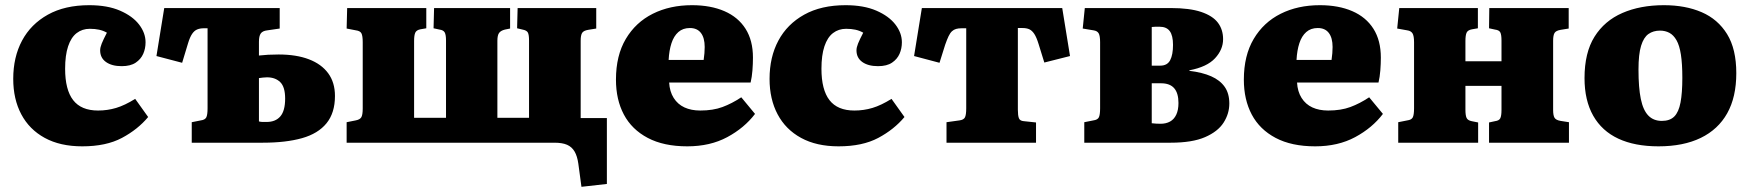

<svg xmlns="http://www.w3.org/2000/svg" viewBox="-20 -550 6743 740"><path d="M297 14Q212 14 152.5 -18.5Q93 -51 62 -109.5Q31 -168 31 -246Q31 -330 65 -393.5Q99 -457 164.5 -493.5Q230 -530 324 -530Q394 -530 442.5 -509Q491 -488 516 -455.5Q541 -423 541 -387Q541 -363 532 -342.5Q523 -322 503 -308.5Q483 -295 449 -295Q411 -295 388.5 -311Q366 -327 366 -356Q366 -367 372 -382Q378 -397 392 -424Q378 -432 362 -435.5Q346 -439 326 -439Q297 -439 275.5 -422.5Q254 -406 242.5 -371.5Q231 -337 231 -285Q231 -204 262 -164Q293 -124 358 -124Q394 -124 427.5 -134Q461 -144 501 -169L551 -99Q511 -51 450 -18.5Q389 14 297 14Z M719 0V-79L754 -86Q770 -88 775 -97.5Q780 -107 780 -133V-441H765Q751 -441 740 -436.5Q729 -432 720.5 -419.5Q712 -407 705 -384L682 -308L583 -334L613 -519H1058V-440L1010 -433Q992 -431 985 -421Q978 -411 978 -389V-336Q996 -338 1013.5 -339Q1031 -340 1054 -340Q1122 -340 1170.5 -321.5Q1219 -303 1245 -267.5Q1271 -232 1271 -180Q1271 -115 1238.5 -75Q1206 -35 1144 -17.5Q1082 0 993 0ZM1008 -80Q1042 -80 1060.5 -101.5Q1079 -123 1079 -170Q1079 -215 1060 -233.5Q1041 -252 1009 -252Q1001 -252 993.5 -251Q986 -250 978 -249V-82Q985 -80 992 -80Q999 -80 1008 -80Z M2221 170 2209 81Q2205 52 2194.5 34Q2184 16 2165.5 8Q2147 0 2117 0H1316V-79L1351 -86Q1367 -89 1372.5 -98Q1378 -107 1378 -132V-387Q1378 -412 1373 -421.5Q1368 -431 1352 -433L1316 -440L1318 -519H1623V-441L1600 -437Q1585 -434 1580.5 -424Q1576 -414 1576 -392V-96H1699V-394Q1699 -416 1694 -425Q1689 -434 1674 -436L1651 -441L1653 -519H1946V-440L1926 -436Q1910 -432 1903.5 -423Q1897 -414 1897 -393V-96H2019V-394Q2019 -416 2014.5 -424.5Q2010 -433 1994 -436L1973 -441L1975 -519H2278V-440L2247 -435Q2229 -432 2223.5 -423Q2218 -414 2218 -393V-95H2319V159Z M2629 14Q2538 14 2476.5 -18.5Q2415 -51 2384.5 -108.5Q2354 -166 2354 -243Q2354 -336 2392 -400Q2430 -464 2496 -497Q2562 -530 2647 -530Q2719 -530 2772 -507Q2825 -484 2853.5 -439Q2882 -394 2882 -328Q2882 -304 2880 -278.5Q2878 -253 2873 -232H2559Q2561 -197 2576.5 -172.5Q2592 -148 2618 -136Q2644 -124 2679 -124Q2728 -124 2764.5 -137.5Q2801 -151 2837 -175L2890 -111Q2849 -57 2783 -21.5Q2717 14 2629 14ZM2557 -319H2692Q2694 -333 2695 -345Q2696 -357 2696 -369Q2696 -404 2681.5 -423Q2667 -442 2639 -442Q2612 -442 2594.5 -426.5Q2577 -411 2568 -383.5Q2559 -356 2557 -319Z M3212 14Q3127 14 3067.5 -18.5Q3008 -51 2977 -109.5Q2946 -168 2946 -246Q2946 -330 2980 -393.5Q3014 -457 3079.5 -493.5Q3145 -530 3239 -530Q3309 -530 3357.5 -509Q3406 -488 3431 -455.5Q3456 -423 3456 -387Q3456 -363 3447 -342.5Q3438 -322 3418 -308.5Q3398 -295 3364 -295Q3326 -295 3303.5 -311Q3281 -327 3281 -356Q3281 -367 3287 -382Q3293 -397 3307 -424Q3293 -432 3277 -435.5Q3261 -439 3241 -439Q3212 -439 3190.5 -422.5Q3169 -406 3157.5 -371.5Q3146 -337 3146 -285Q3146 -204 3177 -164Q3208 -124 3273 -124Q3309 -124 3342.5 -134Q3376 -144 3416 -169L3466 -99Q3426 -51 3365 -18.5Q3304 14 3212 14Z M3628 0V-79L3678 -86Q3694 -88 3699 -97.5Q3704 -107 3704 -133V-441H3686Q3674 -441 3665 -438.5Q3656 -436 3649 -429.5Q3642 -423 3636 -410.5Q3630 -398 3623 -378L3601 -308L3503 -334L3533 -519H4074L4104 -334L4005 -309L3983 -380Q3975 -406 3966.5 -419Q3958 -432 3947.5 -437Q3937 -442 3920 -442H3903V-127Q3903 -105 3907 -94.5Q3911 -84 3926 -83L3973 -78V0Z M4159 0V-79L4194 -86Q4210 -88 4215 -97.5Q4220 -107 4220 -133V-387Q4220 -412 4214.5 -421.5Q4209 -431 4195 -433L4153 -440L4161 -519H4492Q4565 -519 4609.5 -504Q4654 -489 4674 -462.5Q4694 -436 4694 -399Q4694 -359 4663 -325.5Q4632 -292 4564 -279V-277Q4614 -271 4648 -256Q4682 -241 4700 -215.5Q4718 -190 4718 -151Q4718 -112 4696 -77.5Q4674 -43 4624.5 -21.5Q4575 0 4492 0ZM4453 -73Q4474 -73 4489.5 -81.5Q4505 -90 4513.5 -108Q4522 -126 4522 -153Q4522 -191 4505.5 -210Q4489 -229 4455 -229H4419V-75Q4427 -74 4436 -73.5Q4445 -73 4453 -73ZM4419 -297H4452Q4479 -297 4490 -318Q4501 -339 4501 -377Q4501 -413 4488.5 -430Q4476 -447 4449 -447Q4442 -447 4434 -447Q4426 -447 4419 -446Z M5049 14Q4958 14 4896.5 -18.5Q4835 -51 4804.5 -108.5Q4774 -166 4774 -243Q4774 -336 4812 -400Q4850 -464 4916 -497Q4982 -530 5067 -530Q5139 -530 5192 -507Q5245 -484 5273.5 -439Q5302 -394 5302 -328Q5302 -304 5300 -278.5Q5298 -253 5293 -232H4979Q4981 -197 4996.5 -172.5Q5012 -148 5038 -136Q5064 -124 5099 -124Q5148 -124 5184.5 -137.5Q5221 -151 5257 -175L5310 -111Q5269 -57 5203 -21.5Q5137 14 5049 14ZM4977 -319H5112Q5114 -333 5115 -345Q5116 -357 5116 -369Q5116 -404 5101.5 -423Q5087 -442 5059 -442Q5032 -442 5014.5 -426.5Q4997 -411 4988 -383.5Q4979 -356 4977 -319Z M5369 0V-79L5404 -86Q5420 -88 5425 -97.5Q5430 -107 5430 -133V-387Q5430 -412 5424 -421.5Q5418 -431 5404 -433L5365 -440L5373 -519H5676V-441L5653 -437Q5637 -434 5632.5 -424Q5628 -414 5628 -392V-314H5767V-394Q5767 -416 5762.5 -425Q5758 -434 5742 -436L5719 -441L5720 -519H6026V-440L5995 -435Q5977 -432 5971.5 -423Q5966 -414 5966 -393V-126Q5966 -105 5971.5 -96Q5977 -87 5995 -84L6027 -79V0H5719V-78L5742 -83Q5758 -85 5762.5 -94.5Q5767 -104 5767 -126V-219H5628V-127Q5628 -105 5632.5 -95.5Q5637 -86 5652 -83L5677 -78V0Z M6372 14Q6281 14 6217.5 -15.5Q6154 -45 6120.5 -104Q6087 -163 6087 -249Q6087 -347 6125.5 -408.5Q6164 -470 6233 -500Q6302 -530 6393 -530Q6476 -530 6538.5 -503Q6601 -476 6636.5 -418.5Q6672 -361 6672 -268Q6672 -176 6637 -113.5Q6602 -51 6535 -18.5Q6468 14 6372 14ZM6385 -84Q6416 -84 6433 -101Q6450 -118 6457 -155Q6464 -192 6464 -250Q6464 -304 6458.5 -339.5Q6453 -375 6441.5 -395Q6430 -415 6414 -423.5Q6398 -432 6378 -432Q6352 -432 6333.5 -419Q6315 -406 6305 -373.5Q6295 -341 6295 -282Q6295 -212 6304 -168.5Q6313 -125 6333 -104.5Q6353 -84 6385 -84Z"/></svg>

Font: Literata 18pt ExtraBold
Style: Regular
Weight: 800
Designer: Latin by Veronika Burian and Jose Scaglione. Greek by Irene Vlachou. Cyrillic by Vera Evstafieva.
Foundry: TypeTogether
Version: Version 3.103;gftools[0.9.29]